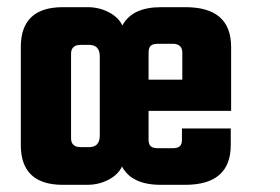

<svg xmlns="http://www.w3.org/2000/svg" viewBox="-20 -515 779 535"><path d="M429 -495H497Q624 -495 624 -384V-206H394V-126Q394 -113 400 -107.5Q406 -102 421 -102H460Q475 -102 481 -107.5Q487 -113 487 -126V-157H623V-111Q623 0 496 0H428Q347 0 320 -51Q309 -28 282 -14Q255 0 223 0H155Q38 0 38 -111V-384Q38 -495 155 -495H224Q256 -495 283 -481Q310 -467 321 -444Q348 -495 429 -495ZM228 -390H205Q178 -390 178 -365V-130Q178 -105 205 -105H228Q257 -105 258 -135V-360Q257 -390 228 -390ZM394 -293H488V-368Q488 -393 461 -393H421Q406 -393 400 -387.5Q394 -382 394 -368Z"/></svg>

Font: Teko SemiBold
Style: Regular
Weight: 600
Designer: Manushi Parikh, Jonny Pinhorn
Foundry: Indian Type Foundry
Version: Version 1.106;PS 1.0;hotconv 1.0.78;makeotf.lib2.5.61930; tt